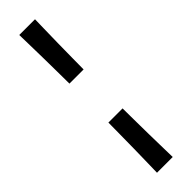

<svg xmlns="http://www.w3.org/2000/svg" viewBox="-247 -695 690 690"><g transform="rotate(-45 98.0 -350.0)"><path d="M62 -449Q62 -467 61.5 -503.5Q61 -540 60.5 -581.5Q60 -623 59 -656Q58 -689 58 -700H138Q138 -689 137 -656Q136 -623 135.5 -581.5Q135 -540 134.5 -503.5Q134 -467 134 -449ZM62 -251H134Q134 -233 134.5 -196.5Q135 -160 135.5 -118.5Q136 -77 137 -44Q138 -11 138 0H58Q58 -11 59 -44Q60 -77 60.5 -118.5Q61 -160 61.5 -196.5Q62 -233 62 -251Z"/></g></svg>

Font: Ojuju ExtraLight ExtraBold
Style: Regular
Weight: 800
Version: Version 1.000